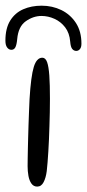

<svg xmlns="http://www.w3.org/2000/svg" viewBox="-46 -650 314 692"><path d="M88 22.5Q75 22.5 67.2 11.5Q59.5 0.5 56.5 -16.2Q53.5 -33 53.5 -51Q53.5 -63.5 53.8 -79.5Q54 -95.5 54.5 -114.8Q55 -134 55.5 -155.5Q56 -177 56.8 -199.8Q57.5 -222.5 58.5 -246.2Q59.5 -270 60.5 -293Q65.5 -375.5 75.8 -408.8Q86 -442 106.5 -442Q118 -442 123.8 -426Q129.5 -410 131.8 -377.5Q134 -345 134 -294Q134 -270 133.5 -245Q133 -220 132.2 -195.5Q131.5 -171 130.5 -148Q129.5 -125 128.2 -104Q127 -83 125.5 -65.2Q124 -47.5 122.5 -33.5Q119.5 -9.5 111.2 6.5Q103 22.5 88 22.5ZM-5 -470.5Q-14 -470.5 -20.2 -478.8Q-26.5 -487 -26.5 -503.5Q-26.5 -548 -9.2 -575.8Q8 -603.5 37.5 -616.5Q67 -629.5 104 -629.5Q142.5 -629.5 175 -613.8Q207.5 -598 227.5 -567.5Q247.5 -537 247.5 -492.5Q247.5 -479.5 242 -473Q236.5 -466.5 229 -466.5Q220 -466.5 214.2 -473.8Q208.5 -481 207 -500Q204.5 -531 188.8 -551.5Q173 -572 150.2 -582.2Q127.5 -592.5 103.5 -592.5Q74 -592.5 47 -573.5Q20 -554.5 16 -509Q14 -488 9.2 -479.2Q4.5 -470.5 -5 -470.5Z"/></svg>

Font: Gluten ExtraLight
Style: Regular
Weight: 250
Designer: Tyler Finck
Foundry: Etcetera Type Company
Version: Version 1.300